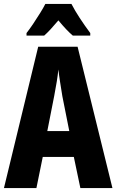

<svg xmlns="http://www.w3.org/2000/svg" viewBox="-20 -950 588 970"><path d="M386 0 353 -157H196L164 0H0L173 -714H372L548 0ZM295 -464Q289 -501 283.5 -536Q278 -571 275 -599Q269 -542 254 -466L219 -288H330ZM341 -930Q358 -897 382.5 -859.5Q407 -822 436 -783V-770H348Q317 -796 275 -847Q254 -822 235.5 -802Q217 -782 203 -770H114V-783Q129 -802 147.5 -829.5Q166 -857 183 -884.5Q200 -912 209 -930Z"/></svg>

Font: Noto Sans ExtraCondensed ExtraBold
Style: Regular
Weight: 800
Width: 2
Designer: Monotype Design Team
Foundry: Monotype Imaging Inc.
Version: Version 2.013; ttfautohint (v1.8.4.7-5d5b)